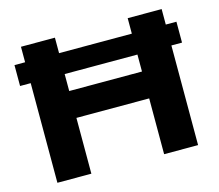

<svg xmlns="http://www.w3.org/2000/svg" viewBox="-103 -861 1135 994"><g transform="rotate(-15 464.5 -364.5)"><path d="M87 0V-729H269V0ZM659 0V-729H841V0ZM254 -299V-443H676V-299ZM30 -534V-646H898V-534Z"/></g></svg>

Font: Hubot Sans SemiExpanded
Style: Bold
Weight: 700
Width: 6
Designer: Deni Anggara
Foundry: GitHub, Inc., Subsidiary of Microsoft Corporation
Version: Version 2.000